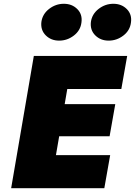

<svg xmlns="http://www.w3.org/2000/svg" viewBox="-20 -996 714 1016"><path d="M186 0H532L563 -175H217ZM276 -525H622L653 -700H307ZM233 -275H560L590 -445H263ZM159 -700 39 0H246L366 -700ZM461 -880Q456 -837 484 -809Q512 -781 555 -781Q598 -781 633 -808Q668 -835 673 -877Q679 -920 651 -948Q623 -976 580 -976Q537 -976 502 -949Q467 -922 461 -880ZM199 -880Q194 -837 222 -809Q250 -781 293 -781Q336 -781 371 -808Q406 -835 411 -877Q417 -920 389 -948Q361 -976 318 -976Q275 -976 240 -949Q205 -922 199 -880Z"/></svg>

Font: Jost Black
Style: Italic
Weight: 900
Italic angle: -5°
Version: Version 3.710